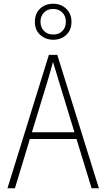

<svg xmlns="http://www.w3.org/2000/svg" viewBox="-20 -1009 570 1029"><path d="M20 0 242 -715H287L510 0H471L390 -264H140L60 0ZM238 -585 151 -300H379L292 -585Q286 -607 278.5 -630Q271 -653 264 -677Q258 -654 251 -630.5Q244 -607 238 -585ZM265 -796Q225 -796 196 -821.5Q167 -847 167 -892Q167 -937 195 -963Q223 -989 265 -989Q306 -989 334.5 -962.5Q363 -936 363 -892Q363 -848 335 -822Q307 -796 265 -796ZM265 -824Q296 -824 314.5 -843Q333 -862 333 -892Q333 -923 314 -942Q295 -961 265 -961Q234 -961 215.5 -941.5Q197 -922 197 -892Q197 -863 215.5 -843.5Q234 -824 265 -824Z"/></svg>

Font: Noto Sans Mono Condensed ExtraLight
Style: Regular
Weight: 200
Width: 3
Designer: Monotype Design Team
Foundry: Monotype Imaging Inc.
Version: Version 2.014; ttfautohint (v1.8.4.7-5d5b)